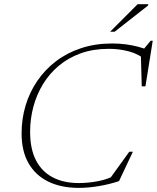

<svg xmlns="http://www.w3.org/2000/svg" viewBox="-20 -904 763 934"><path d="M545.5 -54.5 504 -20.5 609 -166H626.5L559 -23Q515 -8 462.2 1Q409.5 10 364 10Q277 10 214.5 -20.8Q152 -51.5 118.5 -110.5Q85 -169.5 85 -255Q85 -325 104.2 -389.8Q123.5 -454.5 160.8 -509.5Q198 -564.5 251.5 -605.5Q305 -646.5 374 -669.5Q443 -692.5 526 -692.5Q559.5 -692.5 590.5 -688.5Q621.5 -684.5 649.8 -677.2Q678 -670 703 -659H674L713 -706H723L687.5 -484H669.5L665 -650.5L693.5 -609Q654.5 -641.5 607.2 -654Q560 -666.5 509.5 -666.5Q434 -666.5 373.2 -644.8Q312.5 -623 266.5 -584.5Q220.5 -546 189.2 -494.8Q158 -443.5 142.2 -384.2Q126.5 -325 126.5 -262.5Q126.5 -179.5 155 -124.2Q183.5 -69 236.8 -41.2Q290 -13.5 363 -13.5Q410 -13.5 458.8 -23Q507.5 -32.5 545.5 -54.5ZM515.5 -749.5 649.5 -883.5H701.5L699.5 -876.5L537.5 -749.5Z"/></svg>

Font: Newsreader ExtraLight
Style: Italic
Weight: 250
Italic angle: -17°
Designer: Hugues Gentile
Foundry: Production Type
Version: Version 1.003